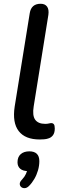

<svg xmlns="http://www.w3.org/2000/svg" viewBox="-20 -732 346 1020"><path d="M191 9Q114 9 79.5 -35.5Q45 -80 58 -166L138 -662Q142 -687 156.5 -699.5Q171 -712 196 -712Q219 -712 230 -697Q241 -682 237 -653L159 -167Q151 -118 167 -96Q183 -74 220 -74Q232 -74 239.5 -76Q247 -78 253 -78Q261 -78 266 -72Q271 -66 271 -49Q271 -26 261 -13Q251 0 235 4Q227 7 214 8Q201 9 191 9ZM134 256Q123 267 111.5 267.5Q100 268 92.5 261.5Q85 255 85 244.5Q85 234 97 222Q111 207 118 191.5Q125 176 127 159L130 177Q102 177 87.5 164.5Q73 152 73 130Q73 102 90 87Q107 72 136 72Q162 72 175.5 85Q189 98 189 124Q189 148 182 172.5Q175 197 162.5 218.5Q150 240 134 256Z"/></svg>

Font: Nunito ExtraLight SemiBold
Style: Italic
Weight: 600
Italic angle: -9°
Version: Version 3.602